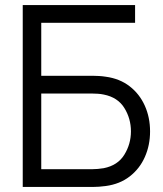

<svg xmlns="http://www.w3.org/2000/svg" viewBox="-20 -740 644 760"><path d="M348 0H70V-720H514.7V-649.7H143.3V-440H348Q358.3 -440 371.7 -439.2Q385 -438.5 398.7 -436.3Q454 -428.8 493.2 -398.4Q532.5 -368 553.2 -321.6Q574 -275.2 574 -220Q574 -164.8 553.3 -118.4Q532.7 -72 493.4 -41.6Q454.2 -11.2 398.7 -3.7Q385 -1.8 371.8 -0.9Q358.5 0 348 0ZM143.3 -369.7V-70.3H346Q355.2 -70.3 367.2 -71.3Q379.2 -72.3 390.7 -74.3Q446.2 -85.3 472.2 -127.7Q498.3 -170 498.3 -220Q498.3 -270.5 472.2 -312.6Q446.2 -354.7 390.7 -365.7Q379.2 -368.2 367.2 -368.9Q355.2 -369.7 346 -369.7Z"/></svg>

Font: Manrope Variable Light
Style: Regular
Weight: 200
Designer: Mikhail Sharanda
Foundry: Mikhail Sharanda
Version: Version 4.505